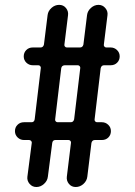

<svg xmlns="http://www.w3.org/2000/svg" viewBox="-20 -750 540 770"><path d="M225.6 -476.6 201.2 -271.5Q200.2 -267.6 203.1 -263.7Q206.1 -259.8 210.9 -259.8H263.7Q274.4 -259.8 277.3 -271.5L301.8 -476.6Q302.7 -480.5 299.8 -484.4Q296.9 -488.3 292 -488.3H239.3Q227.5 -487.3 225.6 -476.6ZM76.2 -188.5Q61.5 -188.5 50.8 -198.7Q40 -209 40 -224.1Q40 -239.3 50.3 -249.5Q60.5 -259.8 76.2 -259.8H106.4Q117.2 -259.8 119.1 -271.5L143.6 -476.6Q144.5 -480.5 141.6 -484.4Q138.7 -488.3 133.8 -488.3H111.3Q96.7 -488.3 85.9 -498.5Q75.2 -508.8 75.2 -523.9Q75.2 -539.1 85.4 -549.3Q95.7 -559.6 111.3 -559.6H142.6Q153.3 -559.6 156.2 -571.3L170.9 -689.5Q172.9 -706.1 186.5 -718.3Q200.2 -730.5 217.3 -730.5Q234.4 -730.5 244.6 -717.8Q254.9 -705.1 252.9 -689.5L238.3 -571.3Q237.3 -567.4 240.2 -563.5Q243.2 -559.6 248 -559.6H300.8Q311.5 -559.6 314.5 -571.3L329.1 -689.5Q331.1 -706.1 344.7 -718.3Q358.4 -730.5 375 -730.5Q391.6 -730.5 402.3 -717.8Q413.1 -705.1 411.1 -689.5L396.5 -571.3Q395.5 -567.4 398.4 -563.5Q401.4 -559.6 406.2 -559.6H423.8Q438.5 -559.6 449.2 -549.3Q460 -539.1 460 -523.9Q460 -508.8 449.7 -498.5Q439.5 -488.3 423.8 -488.3H397.5Q386.7 -488.3 383.8 -476.6L359.4 -271.5Q358.4 -267.6 361.3 -263.7Q364.3 -259.8 369.1 -259.8H388.7Q403.3 -259.8 414.1 -249.5Q424.8 -239.3 424.8 -224.1Q424.8 -209 414.6 -198.7Q404.3 -188.5 388.7 -188.5H360.4Q349.6 -188.5 346.7 -176.8L330.1 -41Q328.1 -24.4 314.5 -12.2Q300.8 0 283.7 0Q266.6 0 256.3 -12.7Q246.1 -25.4 248 -41L264.6 -176.8Q265.6 -180.7 262.7 -184.6Q259.8 -188.5 254.9 -188.5H202.1Q191.4 -188.5 189.5 -176.8L171.9 -41Q169.9 -24.4 156.2 -12.2Q142.6 0 126 0Q109.4 0 98.6 -12.7Q87.9 -25.4 89.8 -41L107.4 -176.8Q108.4 -180.7 105 -184.6Q101.6 -188.5 96.7 -188.5Z"/></svg>

Font: Rounded-X Mgen+ 1m regular
Style: Regular
Weight: 400
Designer: [Source Han Sans]
Ryoko NISHIZUKA  (kana & ideographs); Paul D. Hunt (Latin, Greek & Cyrillic); Wenlong ZHANG  (bopomofo
Version: Version 1.059.20150602